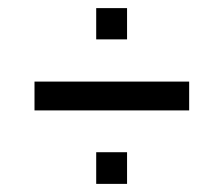

<svg xmlns="http://www.w3.org/2000/svg" viewBox="-20 -489 551 473"><path d="M217 -392V-469H293V-392ZM65 -217V-288H446V-217ZM217 -36V-114H293V-36Z"/></svg>

Font: Saira Semi Condensed
Style: Regular
Weight: 400
Width: 4
Designer: Hector Gatti with collaboration of the Omnibus-Type team
Foundry: Omnibus-Type
Version: Version 1.001; ttfautohint (v1.8)